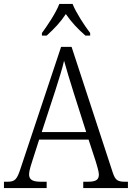

<svg xmlns="http://www.w3.org/2000/svg" viewBox="-21 -951 667 971"><path d="M191 -784V-771H215C254 -806 285 -839 312 -880C340 -839 371 -806 411 -771H435V-784C406 -822 364 -886 346 -931H279C262 -886 219 -822 191 -784ZM-1 0H215V-32H184C140 -32 126 -45 126 -70C126 -87 137 -121 143 -139L177 -245H427L464 -132C469 -114 479 -84 479 -69C479 -44 467 -32 425 -32H400V0H626V-32H612C573 -32 562 -40 549 -79L341 -714H288L84 -102C65 -43 55 -32 17 -32H-1ZM190 -283 259 -494C276 -548 295 -606 303 -644C314 -603 332 -545 351 -484L415 -283Z"/></svg>

Font: Noto Serif Thai SemiCondensed Light
Style: Regular
Weight: 300
Width: 4
Designer: Monotype Design Team
Foundry: Monotype Imaging Inc.
Version: Version 2.002